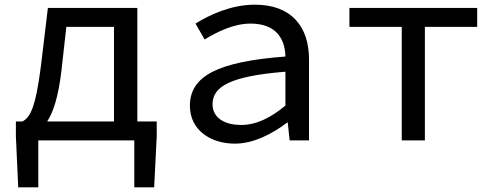

<svg xmlns="http://www.w3.org/2000/svg" viewBox="-20 -601 2140 822"><path d="M568 -81V-567H185L155 -317C132 -136 108 -98 76 -81H48V-18L58 201H144V0H555V201H640L651 -18V-81ZM182 -81C209 -122 230 -189 243 -298L264 -486H468V-81Z M793 -148C793 -46 879 14 986 14C1065 14 1146 -28 1209 -76H1212L1220 0H1303V-346C1303 -489 1226 -581 1071 -581C971 -581 877 -538 817 -500L856 -432C910 -465 981 -500 1053 -500C1162 -500 1200 -435 1202 -359C911 -337 793 -275 793 -148ZM1202 -149C1138 -96 1077 -66 1012 -66C948 -66 890 -92 890 -155C890 -229 963 -275 1202 -294Z M1700 -486V0H1799V-486H2023V-567H1476V-486Z"/></svg>

Font: Kawkab Mono Light
Style: Bold
Weight: 400
Monospace: yes
Designer: Abdullah Arif
Foundry: Abdullah Arif
Version: Version 1.000;PS 000.500;hotconv 1.0.88;makeotf.lib2.5.64775